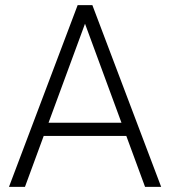

<svg xmlns="http://www.w3.org/2000/svg" viewBox="-20 -731 665 751"><path d="M547.4 0 474.1 -199.2H150.9L77.6 0H15.1L283.7 -710.9H341.3L610.4 0ZM169.9 -251H455.1L312.5 -638.2Z"/></svg>

Font: Vazirmatn RD UI FD ExtraLight
Style: Regular
Weight: 200
Designer: Saber Rastikerdar
Foundry: Saber Rastikerdar
Version: Version 33.003